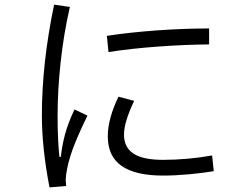

<svg xmlns="http://www.w3.org/2000/svg" viewBox="-20 -794 1040 830"><path d="M194 16Q161 -155 161 -295Q161 -521 214 -774L282 -764Q255 -645 242 -524Q229 -403 229 -294Q229 -185 237 -116H243Q248 -163 260.5 -211Q273 -259 302 -321L358 -294Q314 -204 293.5 -147Q273 -90 266 -40Q264 -22 264 -16Q264 -8 266 10ZM442 -639Q539 -654 657 -662.5Q775 -671 884 -671V-602Q775 -601 660.5 -592.5Q546 -584 449 -569ZM492 -376 560 -358Q516 -266 516 -212Q516 -157 557 -130Q598 -103 684 -103Q791 -103 897 -122L904 -54Q856 -46 796.5 -40.5Q737 -35 684 -35Q566 -35 506 -76.5Q446 -118 446 -205Q446 -280 492 -376Z"/></svg>

Font: IBM Plex Sans JP
Style: Regular
Weight: 400
Designer: Mike Abbink; Paul van der Laan; Pieter van Rosmalen; Wujin Sim; Yejin Wi; Jinhee Kim; Boomi Park; Yona Kim; Kichan Ma
Foundry: Sandoll Inc.
Version: Version 1.001